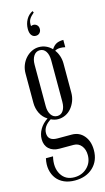

<svg xmlns="http://www.w3.org/2000/svg" viewBox="-131 -723 514 939"><g transform="rotate(-15 126.5 -253.0)"><path d="M126 174Q95 174 71.5 163.5Q48 153 33.5 134Q19 115 14 89Q9 63 16 32H52Q39 86 60.5 122Q82 158 127 158Q166 158 192 133Q218 108 218 70Q218 41 203 22.5Q188 4 164 4H92Q59 4 39.5 -14Q20 -32 20 -63Q20 -89 34 -113Q48 -137 74 -154Q51 -168 39 -192.5Q27 -217 27 -245V-394Q27 -416 34.5 -435.5Q42 -455 55.5 -470Q69 -485 86.5 -493.5Q104 -502 123 -502Q160 -502 188 -474Q199 -491 212.5 -498Q226 -505 248 -505V-468Q235 -471 224 -471Q206 -471 196 -464Q207 -450 213 -431.5Q219 -413 219 -394V-245Q219 -223 211.5 -203.5Q204 -184 191.5 -169Q179 -154 161.5 -145.5Q144 -137 124 -137Q106 -137 88 -146Q48 -121 48 -86Q48 -47 96 -47H168Q206 -47 229.5 -19Q253 9 253 54Q253 108 218 141Q183 174 126 174ZM81 -214Q81 -187 92.5 -170Q104 -153 124 -153Q143 -153 154 -169.5Q165 -186 165 -214V-424Q165 -452 154 -469Q143 -486 123 -486Q104 -486 92.5 -469Q81 -452 81 -424ZM113 -611Q119 -614 125 -614Q136 -614 143.5 -606.5Q151 -599 151 -587Q151 -575 143.5 -567Q136 -559 124 -559Q110 -559 102 -570Q94 -581 94 -601Q94 -627 106 -648.5Q118 -670 139 -680L143 -672Q126 -658 118.5 -645Q111 -632 113 -611Z"/></g></svg>

Font: Moniqa Cond Heading
Style: Regular
Weight: 400
Width: 3
Designer: Rajesh Rajput
Foundry: Rajesh Rajput
Version: Version 1.000